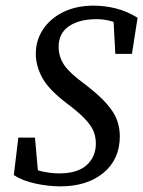

<svg xmlns="http://www.w3.org/2000/svg" viewBox="-20 -648 508 681"><path d="M29 -27 45 -160H104L116 -26L69 -63Q95 -48 127 -40.5Q159 -33 190 -33Q255 -33 287.5 -62.5Q320 -92 320 -139Q320 -159 313.5 -178Q307 -197 287.5 -219.5Q268 -242 228 -273Q156 -326 131.5 -369.5Q107 -413 107 -457Q107 -506 133.5 -545Q160 -584 206 -606Q252 -628 312 -628Q352 -628 391.5 -618Q431 -608 468 -585L448 -457H389L382 -587L424 -551Q391 -569 368.5 -574.5Q346 -580 323 -580Q261 -580 224.5 -555Q188 -530 188 -482Q188 -446 208 -417Q228 -388 279 -351Q330 -312 357.5 -281Q385 -250 395 -222Q405 -194 405 -165Q405 -83 347 -35Q289 13 194 13Q152 13 105.5 3Q59 -7 29 -27Z"/></svg>

Font: Lisu Bosa Medium
Style: Italic
Weight: 500
Italic angle: -19°
Designer: David Morse, Annie Olsen, Victor Gaultney, Frank Grießhammer (Latin)
Foundry: SIL International
Version: Version 2.000